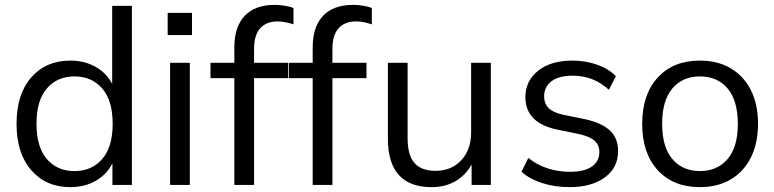

<svg xmlns="http://www.w3.org/2000/svg" viewBox="-20 -760 3182 789"><path d="M269 9Q169 9 108.5 -60.5Q48 -130 48 -251Q48 -373 108.5 -442Q169 -511 269 -511Q327 -511 372.5 -485.5Q418 -460 441 -415V-736H522V0H442V-89Q419 -43 373.5 -17Q328 9 269 9ZM286 -57Q357 -57 400 -106.5Q443 -156 443 -251Q443 -347 400 -396.5Q357 -446 286 -446Q215 -446 172.5 -396.5Q130 -347 130 -251Q130 -156 172.5 -106.5Q215 -57 286 -57Z M669 -616V-707H769V-616ZM679 0V-502H760V0Z M943 0V-439H845V-502H943V-565Q943 -650 985.5 -695Q1028 -740 1109 -740Q1128 -740 1150 -736.5Q1172 -733 1186 -727V-660Q1174 -664 1156.5 -668Q1139 -672 1121 -672Q1075 -672 1049.5 -644Q1024 -616 1024 -558V-502H1164V-439H1024V0Z M1265 0V-439H1167V-502H1265V-565Q1265 -650 1307.5 -695Q1350 -740 1431 -740Q1450 -740 1472 -736.5Q1494 -733 1508 -727V-660Q1496 -664 1478.5 -668Q1461 -672 1443 -672Q1397 -672 1371.5 -644Q1346 -616 1346 -558V-502H1486V-439H1346V0Z M1754 9Q1574 9 1574 -190V-502H1655V-192Q1655 -123 1683 -90.5Q1711 -58 1770 -58Q1835 -58 1875.5 -101.5Q1916 -145 1916 -216V-502H1997V0H1918V-84Q1893 -39 1851 -15Q1809 9 1754 9Z M2321 9Q2260 9 2208.5 -7.5Q2157 -24 2123 -54L2151 -111Q2187 -82 2231 -68Q2275 -54 2322 -54Q2381 -54 2412 -75.5Q2443 -97 2443 -135Q2443 -164 2423.5 -181.5Q2404 -199 2360 -209L2267 -228Q2139 -256 2139 -361Q2139 -427 2191 -469Q2243 -511 2332 -511Q2386 -511 2433 -494.5Q2480 -478 2511 -447L2482 -391Q2419 -449 2334 -449Q2275 -449 2245.5 -425.5Q2216 -402 2216 -364Q2216 -335 2234 -316.5Q2252 -298 2292 -289L2385 -270Q2453 -255 2486.5 -223.5Q2520 -192 2520 -139Q2520 -71 2465.5 -31Q2411 9 2321 9Z M2856 9Q2747 9 2683 -60.5Q2619 -130 2619 -251Q2619 -372 2683 -441.5Q2747 -511 2856 -511Q2929 -511 2982.5 -479.5Q3036 -448 3065.5 -390Q3095 -332 3095 -251Q3095 -171 3065.5 -112.5Q3036 -54 2982.5 -22.5Q2929 9 2856 9ZM2856 -57Q2928 -57 2970 -106.5Q3012 -156 3012 -251Q3012 -347 2970 -396.5Q2928 -446 2856 -446Q2785 -446 2743 -396.5Q2701 -347 2701 -251Q2701 -156 2743 -106.5Q2785 -57 2856 -57Z"/></svg>

Font: Winston
Style: Regular
Weight: 400
Designer: Original fonts by Vernon Adams / Changes by Cristiano Sobral
Foundry: Original fonts by Vernon Adams / Changes by Cristiano Sobral
Version: Version 2.503;July 17, 2020;FontCreator 13.0.0.2655 64-bit